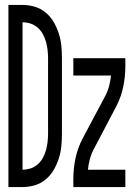

<svg xmlns="http://www.w3.org/2000/svg" viewBox="-20 -755 540 775"><path d="M14 0V-735H71Q96 -735 120 -728Q144 -721 164 -704.5Q184 -688 196.5 -666.5Q209 -645 217 -620.5Q225 -596 227.5 -571Q230 -546 230 -521V-215Q230 -189 227.5 -164Q225 -139 217 -114.5Q209 -90 196.5 -68.5Q184 -47 164 -30.5Q144 -14 120 -7Q96 0 71 0ZM71 -70Q87 -70 103 -75Q119 -80 132 -91.5Q145 -103 153 -117.5Q161 -132 165.5 -148.5Q170 -165 172 -181.5Q174 -198 174 -215V-521Q174 -537 172 -553.5Q170 -570 165.5 -586.5Q161 -603 153 -617.5Q145 -632 132 -643.5Q119 -655 103 -660Q87 -665 71 -665ZM276 0V-33Q276 -74 284.5 -115Q293 -156 312 -193L405 -368Q415 -387 420.5 -408Q426 -429 428 -450H276V-520H486V-488Q486 -446 477.5 -405Q469 -364 450 -327L358 -152Q348 -133 342.5 -112Q337 -91 335 -70H486V0Z"/></svg>

Font: Iosevka Term Curly
Style: Regular
Weight: 400
Designer: Belleve Invis
Foundry: Belleve Invis
Version: Version 32.3.0